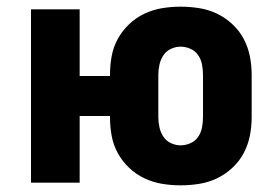

<svg xmlns="http://www.w3.org/2000/svg" viewBox="-20 -548 840 576"><path d="M522 8Q494 8 466.5 3.5Q439 -1 413.5 -13Q388 -25 367.5 -44.5Q347 -64 333.5 -88.5Q320 -113 315 -140.5Q310 -168 310 -196V-200H219V0H73V-520H219V-320H310V-324Q310 -352 315 -379.5Q320 -407 333.5 -431.5Q347 -456 367.5 -475.5Q388 -495 413.5 -507Q439 -519 466.5 -523.5Q494 -528 522 -528Q550 -528 578 -523.5Q606 -519 631 -507Q656 -495 677 -475.5Q698 -456 711 -431.5Q724 -407 729.5 -379.5Q735 -352 735 -324V-196Q735 -168 729.5 -140.5Q724 -113 711 -88.5Q698 -64 677 -44.5Q656 -25 631 -13Q606 -1 578 3.5Q550 8 522 8ZM522 -112Q537 -112 551.5 -118.5Q566 -125 574.5 -137.5Q583 -150 586 -165.5Q589 -181 589 -196V-324Q589 -339 586 -354.5Q583 -370 574.5 -382.5Q566 -395 551.5 -401.5Q537 -408 522 -408Q507 -408 493 -401.5Q479 -395 470.5 -382.5Q462 -370 458.5 -354.5Q455 -339 455 -324V-196Q455 -181 458.5 -165.5Q462 -150 470.5 -137.5Q479 -125 493 -118.5Q507 -112 522 -112Z"/></svg>

Font: Iosevka Aile Heavy
Style: Regular
Weight: 900
Designer: Belleve Invis
Foundry: Belleve Invis
Version: Version 31.1.0; ttfautohint (v1.8.4)